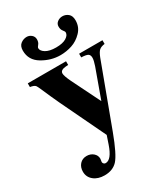

<svg xmlns="http://www.w3.org/2000/svg" viewBox="-218 -784 937 1082"><g transform="rotate(-30 251.0 -243.0)"><path d="M84 -634Q84 -664 102 -677.5Q120 -691 141 -691Q158 -691 171.5 -679.5Q185 -668 185 -650Q185 -631 175.5 -620Q166 -609 166 -603Q166 -585 189.5 -570.5Q213 -556 256 -556Q299 -556 322 -570Q345 -584 345 -603Q345 -609 335.5 -620.5Q326 -632 326 -651Q326 -669 340.5 -680Q355 -691 373 -691Q394 -691 410.5 -677.5Q427 -664 427 -634Q427 -591 397.5 -560.5Q368 -530 331 -518Q294 -506 256 -506Q195 -506 139.5 -539Q84 -572 84 -634ZM502 -461V-437Q478 -434 466 -423.5Q454 -413 442 -382L294 16Q249 137 217 172Q186 205 133 205Q90 205 63 183Q36 161 36 126Q36 97 53 78Q70 59 98 59Q123 59 140.5 74Q158 89 158 111Q158 115 156 125L155 131Q155 138 160 143Q165 148 172 148Q210 148 238 66L256 13L117 -277Q108 -295 92 -331.5Q76 -368 65 -393Q54 -418 50 -423Q42 -433 16 -437V-461H265V-437L249 -436Q213 -433 213 -411Q213 -395 233 -353L325 -167L393 -355Q404 -387 404 -404Q404 -422 393 -429Q382 -436 350 -437V-461Z"/></g></svg>

Font: STIX
Style: Bold
Weight: 700
Designer: MicroPress Inc., with final additions and corrections provided by Coen Hoffman, Elsevier (retired)
Version: Version 1.1.1